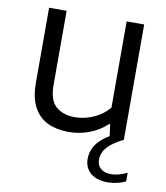

<svg xmlns="http://www.w3.org/2000/svg" viewBox="-84 -612 771 890"><g transform="rotate(10 302.0 -167.0)"><path d="M263 9Q207.5 9 165.2 -10.8Q123 -30.5 99 -74.8Q75 -119 75 -191.5V-542.5H157.5V-195.5Q157.5 -121.5 191.2 -92.5Q225 -63.5 279.5 -63.5Q306.5 -63.5 335.5 -71.2Q364.5 -79 391.5 -95Q418.5 -111 440 -136.5V-542.5H522.5V0L456 3L447.5 -59.5H442.5Q406.5 -26 360 -8.5Q313.5 9 263 9ZM483.5 207.5Q430.5 207.5 401.5 182.8Q372.5 158 372.5 116Q372.5 87.5 385.2 62.2Q398 37 425.8 14.8Q453.5 -7.5 499 -28L522.5 0Q487 18 465.5 35.5Q444 53 434.5 71.5Q425 90 425 111Q425 137 442.5 152.2Q460 167.5 491 167.5Q509 167.5 528 162.5Q547 157.5 566.5 147.5V188.5Q548.5 197 527 202.2Q505.5 207.5 483.5 207.5Z"/></g></svg>

Font: Encode Sans SemiExpanded
Style: Regular
Weight: 400
Width: 6
Designer: Multiple Designers
Foundry: Impallari Type
Version: Version 3.002